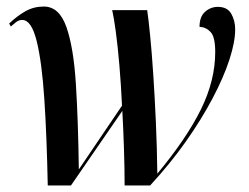

<svg xmlns="http://www.w3.org/2000/svg" viewBox="-20 -567 760 587"><path d="M126 0Q123 -151 115.5 -264.5Q108 -378 92 -442Q76 -506 48 -506Q38 -506 30 -500Q22 -494 13 -486L8 -495Q32 -518 57.5 -532.5Q83 -547 114 -547Q161 -547 183 -484.5Q205 -422 212 -310Q219 -198 221 -49L353 -244Q350 -309 345 -367.5Q340 -426 334 -470.5Q328 -515 323 -536H430Q434 -509 439 -458.5Q444 -408 448.5 -340.5Q453 -273 456.5 -195Q460 -117 461 -36Q550 -143 594 -232Q638 -321 638 -408Q638 -454 624 -469Q610 -484 590 -485Q590 -516 607 -531Q624 -546 646 -546Q675 -546 687 -525Q699 -504 699 -477Q699 -439 681.5 -385Q664 -331 630 -266.5Q596 -202 548 -134Q500 -66 439 0H361Q361 -50 359 -112Q357 -174 354 -228L197 0Z"/></svg>

Font: Noto Serif Display Condensed SemiBold
Style: Italic
Weight: 600
Width: 3
Italic angle: -12°
Designer: Monotype Design Team
Foundry: Monotype Imaging Inc.
Version: Version 2.009